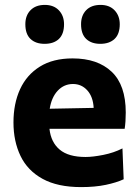

<svg xmlns="http://www.w3.org/2000/svg" viewBox="-20 -751 567 784"><path d="M311.5 13Q215 13 153.8 -20.8Q92.5 -54.5 63.8 -114.2Q35 -174 35 -251Q35 -328 62 -386.8Q89 -445.5 142.8 -479Q196.5 -512.5 276.5 -512.5Q378.5 -512.5 436 -458Q493.5 -403.5 493.5 -291.5Q493.5 -254 489 -225H182Q188 -170 223.8 -140Q259.5 -110 329.5 -110Q359 -110 401.8 -118.5Q444.5 -127 480 -145L485 -19Q456 -5.5 412 3.8Q368 13 311.5 13ZM278 -408Q241.5 -408 216 -381Q190.5 -354 183 -307L362.5 -310.5Q360 -356 336.5 -382Q313 -408 278 -408ZM389.5 -572Q353 -572 332 -592Q311 -612 311 -652Q311 -688 332 -709.5Q353 -731 390.5 -731Q427 -731 448 -708.8Q469 -686.5 469 -652Q469 -612 447.8 -592Q426.5 -572 389.5 -572ZM162 -572Q125.5 -572 104.5 -592Q83.5 -612 83.5 -652Q83.5 -688 104.8 -709.5Q126 -731 163 -731Q199.5 -731 220.5 -708.8Q241.5 -686.5 241.5 -652Q241.5 -612 220.5 -592Q199.5 -572 162 -572Z"/></svg>

Font: Commissioner
Style: Bold
Weight: 700
Designer: Kostas Bartsokas
Foundry: Kostas Bartsokas
Version: Version 1.000; ttfautohint (v1.8.3)